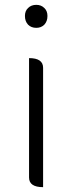

<svg xmlns="http://www.w3.org/2000/svg" viewBox="-20 -773 297 793"><path d="M158 0Q100 0 100 -40V-533Q158 -533 158 -493V0ZM130 -658Q109 -658 96 -671Q83 -685 83 -707Q83 -728 96 -740Q109 -753 130 -753Q150 -753 163 -740Q176 -728 176 -707Q176 -685 163 -671Q150 -658 130 -658Z"/></svg>

Font: Swei Half Moon CJK SC
Style: Light
Weight: 300
Version: Version 2.071